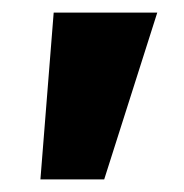

<svg xmlns="http://www.w3.org/2000/svg" viewBox="-20 -720 292 304"><path d="M44 -436 65 -700H229L145 -436Z"/></svg>

Font: Lexend Deca
Style: Bold
Weight: 700
Designer: Bonnie Shaver-Troup, Thomas Jockin
Foundry: Lexend
Version: Version 1.008; ttfautohint (v1.8.4.7-5d5b)